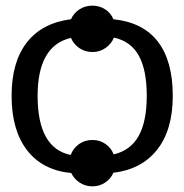

<svg xmlns="http://www.w3.org/2000/svg" viewBox="-20 -604 652 679"><path d="M21 -265Q21 -385 75 -454Q129 -523 231 -536Q241 -558 261 -571Q281 -584 307 -584Q332 -584 352 -571Q372 -558 381 -536Q486 -525 538.5 -456.5Q591 -388 591 -265Q591 -145 536 -75Q481 -5 381 7Q372 28 352 41.5Q332 55 307 55Q282 55 262 42Q242 29 232 8Q130 -2 75.5 -73Q21 -144 21 -265ZM113 -265Q113 -80 230 -56Q239 -80 259.5 -94.5Q280 -109 307 -109Q333 -109 353 -95Q373 -81 382 -58Q442 -72 470.5 -123.5Q499 -175 499 -265Q499 -356 471 -407Q443 -458 383 -471Q374 -449 353.5 -434.5Q333 -420 307 -420Q281 -420 260.5 -434Q240 -448 231 -470Q113 -443 113 -265Z"/></svg>

Font: Libra Sans
Style: Regular
Weight: 400
Foundry: Context Ltd
Version: Version 1.000; ttfautohint (v1.3)